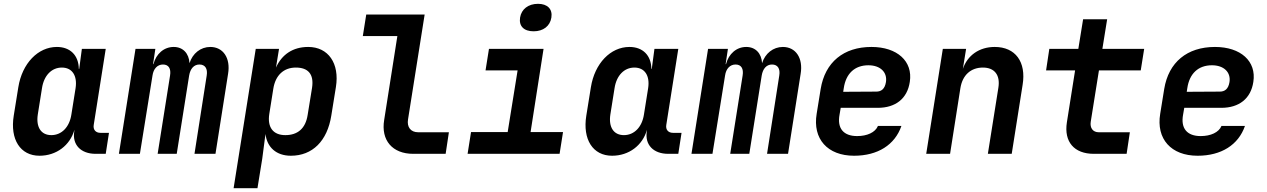

<svg xmlns="http://www.w3.org/2000/svg" viewBox="-20 -806 6640 1006"><path d="M187 10C275 10 347 -44 370 -126L369 -117C358 -48 403 0 481 0H534L551 -110H506C482 -110 467 -126 471 -151L534 -550H409L395 -445H393C392 -516 348 -560 278 -560C179 -560 96 -474 76 -349L52 -200C32 -76 86 10 187 10ZM249 -98C195 -98 168 -140 178 -206L200 -344C210 -410 250 -452 304 -452C358 -452 386 -410 376 -344L354 -206C344 -140 303 -98 249 -98Z M603 0H713L779 -410C784 -446 805 -468 834 -468C864 -468 877 -446 871 -410L806 0H906L971 -410C977 -446 996 -468 1025 -468C1055 -468 1069 -446 1063 -410L999 0H1109L1175 -419C1189 -502 1149 -560 1082 -560C1031 -560 989 -526 973 -475C970 -526 939 -560 890 -560C839 -560 798 -524 784 -470H782L794 -550H690Z M1204 180H1329L1354 26L1371 -104C1379 -34 1428 10 1504 10C1617 10 1695 -67 1716 -201L1740 -350C1760 -474 1700 -560 1595 -560C1515 -560 1457 -521 1426 -452L1442 -550H1320ZM1475 -98C1411 -98 1380 -139 1391 -209L1412 -341C1423 -411 1466 -452 1530 -452C1594 -452 1626 -418 1615 -346L1592 -204C1581 -132 1539 -98 1475 -98Z M2145 0H2315L2332 -113H2171C2132 -113 2111 -140 2118 -181L2205 -730H1899L1881 -617H2062L1993 -178C1975 -71 2036 0 2145 0Z M2776 -642C2826 -642 2862 -669 2869 -714C2876 -758 2849 -786 2799 -786C2748 -786 2712 -758 2705 -714C2698 -669 2725 -642 2776 -642ZM2430 0H2912L2930 -114H2760L2828 -550H2542L2524 -437H2692L2640 -114H2448Z M3187 10C3275 10 3347 -44 3370 -126L3369 -117C3358 -48 3403 0 3481 0H3534L3551 -110H3506C3482 -110 3467 -126 3471 -151L3534 -550H3409L3395 -445H3393C3392 -516 3348 -560 3278 -560C3179 -560 3096 -474 3076 -349L3052 -200C3032 -76 3086 10 3187 10ZM3249 -98C3195 -98 3168 -140 3178 -206L3200 -344C3210 -410 3250 -452 3304 -452C3358 -452 3386 -410 3376 -344L3354 -206C3344 -140 3303 -98 3249 -98Z M3603 0H3713L3779 -410C3784 -446 3805 -468 3834 -468C3864 -468 3877 -446 3871 -410L3806 0H3906L3971 -410C3977 -446 3996 -468 4025 -468C4055 -468 4069 -446 4063 -410L3999 0H4109L4175 -419C4189 -502 4149 -560 4082 -560C4031 -560 3989 -526 3973 -475C3970 -526 3939 -560 3890 -560C3839 -560 3798 -524 3784 -470H3782L3794 -550H3690Z M4455 10C4579 10 4669 -47 4703 -146H4580C4566 -112 4523 -93 4471 -93C4401 -93 4365 -132 4379 -206L4385 -241H4579C4672 -241 4734 -289 4747 -377C4764 -485 4681 -560 4546 -560C4400 -560 4303 -480 4280 -340L4259 -210C4237 -78 4316 10 4455 10ZM4398 -325 4401 -344C4412 -420 4458 -464 4530 -464C4592 -464 4630 -428 4622 -376C4616 -339 4597 -326 4571 -326Z M4833 0H4958L5012 -344C5023 -413 5067 -452 5130 -452C5190 -452 5222 -414 5211 -346L5156 0H5281L5338 -361C5358 -482 5300 -560 5192 -560C5111 -560 5049 -516 5025 -445L5042 -550H4920Z M5711 0H5883L5900 -113H5737C5706 -113 5690 -136 5695 -168L5738 -437H5957L5975 -550H5756L5781 -705H5655L5630 -550H5478L5461 -437H5613L5570 -165C5554 -63 5608 0 5711 0Z M6255 10C6379 10 6469 -47 6503 -146H6380C6366 -112 6323 -93 6271 -93C6201 -93 6165 -132 6179 -206L6185 -241H6379C6472 -241 6534 -289 6547 -377C6564 -485 6481 -560 6346 -560C6200 -560 6103 -480 6080 -340L6059 -210C6037 -78 6116 10 6255 10ZM6198 -325 6201 -344C6212 -420 6258 -464 6330 -464C6392 -464 6430 -428 6422 -376C6416 -339 6397 -326 6371 -326Z"/></svg>

Font: JetBrains Mono
Style: Bold Italic
Weight: 558
Italic angle: -9°
Monospace: yes
Designer: Philipp Nurullin, Konstantin Bulenkov
Foundry: JetBrains
Version: Version 2.305